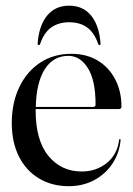

<svg xmlns="http://www.w3.org/2000/svg" viewBox="-20 -630 456 660"><path d="M397.5 -263.5Q397.5 -255 388 -255H102.5Q102.5 -253 102.5 -250.5Q102.5 -147.5 146.5 -94Q190.5 -40.5 261 -40.5Q310.5 -40.5 346.8 -69.5Q383 -98.5 389.5 -148.5Q389.5 -152 391.5 -152Q395 -152 394.5 -147.5Q390 -102.5 366 -66.8Q342 -31 303.2 -10.5Q264.5 10 216.5 10Q158 10 113.8 -16.8Q69.5 -43.5 45 -92.2Q20.5 -141 20.5 -207Q20.5 -276 46 -329.8Q71.5 -383.5 117.5 -414.2Q163.5 -445 225.5 -445Q278 -445 316.5 -421.5Q355 -398 376.2 -357Q397.5 -316 397.5 -263.5ZM215 -438Q163.5 -438 134.2 -392.5Q105 -347 103 -262.5H301Q308.5 -262.5 308.5 -271Q308.5 -354 282 -396Q255.5 -438 215 -438ZM217.5 -553.5Q183 -553.5 157.8 -536.8Q132.5 -520 118.5 -480.5Q117 -475 113.5 -475Q109 -475 109.5 -482.5Q114.5 -543.5 142.5 -577Q170.5 -610.5 217.5 -610.5Q265 -610.5 292.8 -577Q320.5 -543.5 325.5 -482.5Q326.5 -475 322 -475Q318.5 -475 317 -480.5Q303.5 -518.5 279 -536Q254.5 -553.5 217.5 -553.5Z"/></svg>

Font: Fraunces144ptRegular
Style: Regular
Weight: 400
Version: Version 1.000;[0bf87f6ff]